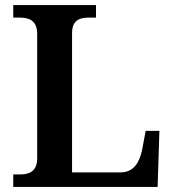

<svg xmlns="http://www.w3.org/2000/svg" viewBox="-20 -734 682 754"><path d="M32 0H599L606 -220H552L538 -145C527 -94 504 -57 453 -57H263V-604C263 -653 290 -665 331 -665H357V-714H32V-665H56C95 -665 126 -653 126 -601V-112C126 -61 95 -49 59 -49H32Z"/></svg>

Font: Noto Serif Ethiopic SemiBold
Style: Regular
Weight: 600
Designer: Monotype Design Team
Foundry: Monotype Imaging Inc.
Version: Version 2.102